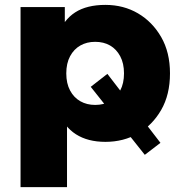

<svg xmlns="http://www.w3.org/2000/svg" viewBox="-20 -571 744 785"><path d="M411 9Q339 9 290.5 -22Q242 -53 218 -115Q194 -177 194 -271Q194 -366 217 -428Q240 -490 287.5 -520.5Q335 -551 411 -551Q485 -551 544 -516.5Q603 -482 639 -419.5Q675 -357 675 -271Q675 -184 639 -121.5Q603 -59 544 -25Q485 9 411 9ZM64 194V-542H245V-450L244 -271L254 -91V194ZM369 -142Q404 -142 430 -157Q456 -172 471.5 -201Q487 -230 487 -271Q487 -312 471.5 -341Q456 -370 430 -385Q404 -400 369 -400Q335 -400 308.5 -385Q282 -370 266.5 -341Q251 -312 251 -271Q251 -230 266.5 -201Q282 -172 308.5 -157Q335 -142 369 -142ZM636 13 572 62 351 -216 419 -269Z"/></svg>

Font: MOST Montserrat ExtraBold
Style: Regular
Weight: 800
Designer: Julieta Ulanovsky
Foundry: Julieta Ulanovsky
Version: Version 8.000;March 11, 2024;FontCreator 15.0.0.2926 64-bit